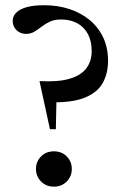

<svg xmlns="http://www.w3.org/2000/svg" viewBox="-20 -706 474 734"><path d="M148.5 -686Q200.5 -686 245 -671.5Q289.5 -657 322.8 -629.5Q356 -602 374.5 -562.8Q393 -523.5 393 -473.5Q393 -424 372 -387.5Q351 -351 301.8 -331.8Q252.5 -312.5 166.5 -315L197 -378.5L193.5 -212H171L131 -396Q201.5 -392 245.5 -404.8Q289.5 -417.5 310 -444.8Q330.5 -472 330.5 -510.5Q330.5 -549 316 -576Q301.5 -603 275.2 -617.2Q249 -631.5 213.5 -631.5Q188.5 -631.5 170.8 -623.2Q153 -615 139 -604Q125 -593 111.2 -584.8Q97.5 -576.5 79 -576.5Q65 -576.5 53.5 -583Q42 -589.5 35.2 -601Q28.5 -612.5 28.5 -626Q28.5 -644 41.8 -657.5Q55 -671 81.5 -678.5Q108 -686 148.5 -686ZM186 -127.5Q216 -127.5 235.2 -108Q254.5 -88.5 254.5 -60Q254.5 -32 235.2 -12.2Q216 7.5 186 7.5Q156.5 7.5 137 -12.2Q117.5 -32 117.5 -60Q117.5 -88.5 137 -108Q156.5 -127.5 186 -127.5Z"/></svg>

Font: Newsreader 24pt Medium
Style: Regular
Weight: 500
Designer: Hugues Gentile
Foundry: Production Type
Version: Version 1.003